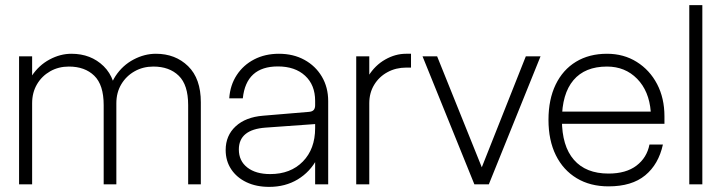

<svg xmlns="http://www.w3.org/2000/svg" viewBox="-20 -720 2817 750"><path d="M715 -309.5V0H764.5V-320.5Q764.5 -413 714.8 -461.5Q665 -510 589 -510Q544.5 -510 501.8 -487.5Q459 -465 431.2 -423Q403.5 -381 403.5 -322.5L434.5 -316.5Q434.5 -358.5 453.8 -390.8Q473 -423 505.8 -441.5Q538.5 -460 579 -460Q641.5 -460 678.2 -424.2Q715 -388.5 715 -309.5ZM385 -309.5V0H434.5V-320.5Q434.5 -413 384.8 -461.5Q335 -510 259 -510Q215.5 -510 173.5 -487.5Q131.5 -465 103.8 -423Q76 -381 76 -322.5L105.5 -316.5Q105.5 -358.5 124.5 -390.8Q143.5 -423 176 -441.5Q208.5 -460 249 -460Q311.5 -460 348.2 -424.2Q385 -388.5 385 -309.5ZM54.5 -500V0H105.5V-500Z M1262 -325Q1262 -379 1237.2 -420.8Q1212.5 -462.5 1169.2 -486.2Q1126 -510 1069.5 -510Q1015.5 -510 973 -488Q930.5 -466 904.8 -426.8Q879 -387.5 875.5 -336H928.5Q941.5 -460.5 1065.5 -460.5Q1132.5 -460.5 1171.8 -424.2Q1211 -388 1211 -326V0H1262ZM1246 -219.5H1211Q1211 -138 1163 -89Q1115 -40 1035.5 -40Q979 -40 946 -65.8Q913 -91.5 913 -136Q913 -214 1017.5 -221.5L1213 -235.5L1211 -309Q1211 -296.5 1205.2 -290.2Q1199.5 -284 1186.5 -283L1007.5 -268Q939.5 -262.5 900.5 -226.5Q861.5 -190.5 861.5 -134Q861.5 -91.5 883 -59Q904.5 -26.5 942.8 -8.2Q981 10 1031.5 10Q1094.5 10 1143 -19.2Q1191.5 -48.5 1218.8 -100.2Q1246 -152 1246 -219.5Z M1585.5 -456V-510H1566Q1524.5 -510 1484.8 -487.5Q1445 -465 1419 -423Q1393 -381 1393 -322.5L1422.5 -316.5Q1422.5 -357.5 1441.8 -389Q1461 -420.5 1493.8 -438.2Q1526.5 -456 1567 -456ZM1371.5 -500V0H1422.5V-500Z M1630.5 -500 1833 0H1889.5L2091.5 -500H2034L1862 -66.5L1687.5 -500Z M2122.5 -252Q2122.5 -172 2151.2 -113.8Q2180 -55.5 2232.8 -23.8Q2285.5 8 2357 8Q2448 8 2500.2 -35Q2552.5 -78 2569.5 -155.5H2517Q2507 -104 2466.2 -73Q2425.5 -42 2357 -42Q2268.5 -42 2221.8 -95.8Q2175 -149.5 2175 -252Q2175 -353.5 2220 -406.8Q2265 -460 2351 -460Q2422 -460 2468.8 -412.2Q2515.5 -364.5 2522 -284H2166.5V-236.5H2575.5V-265.5Q2575.5 -336.5 2546.8 -391.5Q2518 -446.5 2467.2 -478.2Q2416.5 -510 2351 -510Q2281.5 -510 2230 -478.8Q2178.5 -447.5 2150.5 -389.5Q2122.5 -331.5 2122.5 -252Z M2672.5 -700V0H2723.5V-700Z"/></svg>

Font: Overused Grotesk Light
Style: Regular
Weight: 300
Designer: RandomMaerks
Version: Version 0.005